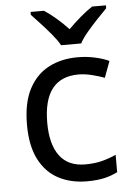

<svg xmlns="http://www.w3.org/2000/svg" viewBox="-55 -807 589 858"><g transform="rotate(-5 240.0 -378.0)"><path d="M300 10Q229 10 173.5 -19Q118 -48 86.5 -109Q55 -170 55 -265Q55 -364 88 -426Q121 -488 177.5 -517Q234 -546 306 -546Q347 -546 385 -537.5Q423 -529 447 -517L420 -444Q396 -453 364 -461Q332 -469 304 -469Q146 -469 146 -266Q146 -169 184.5 -117.5Q223 -66 299 -66Q343 -66 376.5 -75Q410 -84 438 -97V-19Q411 -5 378.5 2.5Q346 10 300 10ZM238 -606Q225 -629 203 -655.5Q181 -682 157 -708Q133 -734 115 -753V-766H175Q201 -749 229 -725Q257 -701 282 -674Q309 -701 337 -725Q365 -749 391 -766H453V-753Q434 -734 409.5 -708Q385 -682 362.5 -655.5Q340 -629 328 -606Z"/></g></svg>

Font: Noto Sans Indic Siyaq Numbers
Style: Regular
Weight: 400
Designer: Monotype Design Team
Foundry: Monotype Imaging Inc.
Version: Version 2.002; ttfautohint (v1.8.4.7-5d5b)